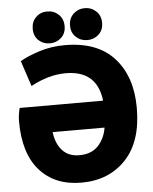

<svg xmlns="http://www.w3.org/2000/svg" viewBox="-62 -975 843 1061"><g transform="rotate(-5 359.5 -444.5)"><path d="M500 -257H212Q220 -192 254.5 -154.5Q289 -117 348 -117Q415 -117 452.5 -156.5Q490 -196 500 -257ZM42 -406H505Q485 -575 312 -575Q217 -575 118 -521L71 -663Q111 -687 178 -708.5Q245 -730 320 -730Q501 -730 594 -627Q687 -524 687 -350Q687 -163 593 -64Q499 35 347 35Q200 35 116 -59.5Q32 -154 32 -333Q32 -364 42 -406ZM303 -899.5Q329 -875 329 -835Q329 -795 303 -771Q277 -747 240 -747Q203 -747 177.5 -771Q152 -795 152 -835Q152 -875 177.5 -899.5Q203 -924 240 -924Q277 -924 303 -899.5ZM511 -899.5Q537 -875 537 -835Q537 -795 511 -771Q485 -747 448 -747Q411 -747 385 -771Q359 -795 359 -835Q359 -875 385 -899.5Q411 -924 448 -924Q485 -924 511 -899.5Z"/></g></svg>

Font: Repo
Style: ExtraBold
Weight: 800
Designer: Stefan Peev
Foundry: Context Ltd
Version: Version 001.000